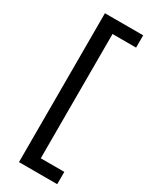

<svg xmlns="http://www.w3.org/2000/svg" viewBox="-223 -765 776 974"><g transform="rotate(30 164.5 -278.0)"><path d="M304 158H80V-714H304V-642H166V86H304Z"/></g></svg>

Font: Noto Sans Siddham
Style: Regular
Weight: 400
Designer: Monotype Design Team
Foundry: Monotype Imaging Inc.
Version: Version 2.004; ttfautohint (v1.8.4.7-5d5b)